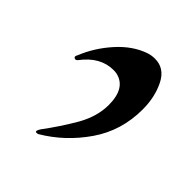

<svg xmlns="http://www.w3.org/2000/svg" viewBox="-98 -724 396 396"><g transform="rotate(45 99.5 -526.5)"><path d="M132 -667Q160 -667 174 -639Q188 -611 188 -575Q188 -513 154.5 -464.5Q121 -416 72 -387Q70 -386 67 -386Q61 -386 68 -397Q92 -429 113 -465Q132 -499 132 -532Q132 -581 98 -589Q94 -590 88 -590Q50 -590 22 -553Q18 -548 14 -550.5Q10 -553 14 -559Q28 -594 54.5 -623.5Q81 -653 113 -664Q122 -667 132 -667Z"/></g></svg>

Font: Fedorovsk Unicode
Style: Medium
Weight: 500
Designer: Aleksandr Andreev and Nikita Simmons
Version: Version 3.2